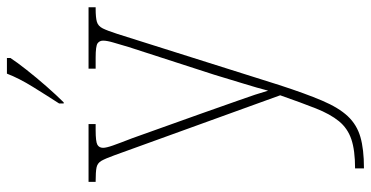

<svg xmlns="http://www.w3.org/2000/svg" viewBox="-272 -534 1046 541"><g transform="rotate(-90 250.5 -263.0)"><path d="M47 215Q98 215 129 204.5Q160 194 180 169.5Q200 145 216 104.5Q232 64 253 4L84 -463Q75 -488 68.5 -499.5Q62 -511 49.5 -513.5Q37 -516 11 -516H9V-536H172V-516H155Q122 -516 113.5 -511Q105 -506 105 -495Q105 -486 111.5 -467.5Q118 -449 132 -413L202 -217Q220 -165 238.5 -113.5Q257 -62 266 -30Q274 -61 285.5 -98Q297 -135 311 -182L389 -423Q396 -447 401.5 -465.5Q407 -484 407 -495Q407 -505 399.5 -510.5Q392 -516 359 -516H328V-536H501V-516H497Q472 -516 460 -512.5Q448 -509 441.5 -496Q435 -483 426 -455L282 1Q258 75 238 122Q218 169 194 194.5Q170 220 135.5 230Q101 240 48 240H47ZM230 -619Q252 -653 276.5 -692.5Q301 -732 314 -766H358V-756Q347 -739 325 -711Q303 -683 278 -654.5Q253 -626 233 -606H230Z"/></g></svg>

Font: Noto Serif Bengali SemiCondensed Thin
Style: Regular
Weight: 100
Width: 4
Designer: Juan Bruce, Universal Thirst, Indian Type Foundry and the Monotype Design Team.
Foundry: Monotype Imaging Inc.
Version: Version 2.003; ttfautohint (v1.8.4.7-5d5b)